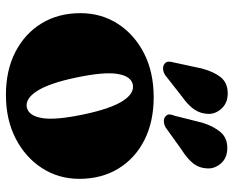

<svg xmlns="http://www.w3.org/2000/svg" viewBox="-92 -702 807 664"><g transform="rotate(90 312.0 -369.5)"><path d="M315.5 -497Q400.5 -497 464 -464.8Q527.5 -432.5 562.8 -374.5Q598 -316.5 598 -239.5Q598 -168.5 561 -111Q524 -53.5 458.8 -19.8Q393.5 14 307.5 14Q222.5 14 159 -18.8Q95.5 -51.5 60.2 -109.5Q25 -167.5 25 -243.5Q25 -316 62 -373.2Q99 -430.5 164.2 -463.8Q229.5 -497 315.5 -497ZM352 -58.5Q380.5 -65.5 388 -112Q395.5 -158.5 375 -255.5Q355.5 -348 328.8 -389.8Q302 -431.5 271 -424.5Q242.5 -418 235 -371.2Q227.5 -324.5 248 -227.5Q267.5 -135 294.5 -93.2Q321.5 -51.5 352 -58.5ZM216 -662Q226.5 -703 245.8 -727.8Q265 -752.5 301 -753Q334 -753.5 353.5 -733.2Q373 -713 373.5 -688Q373 -659.5 358.5 -638Q344 -616.5 313 -594.5L239 -536.5Q229.5 -530.5 219 -529.5Q208.5 -528.5 201 -534Q193 -539.5 192.8 -547.8Q192.5 -556 195.5 -566.5ZM404 -665.5Q416.5 -705.5 437.2 -729Q458 -752.5 493 -751.5Q526 -751 544.5 -729.8Q563 -708.5 562 -683.5Q561 -655 545 -634.2Q529 -613.5 496.5 -593L420.5 -538.5Q411 -533 400.2 -532.2Q389.5 -531.5 382.5 -537.5Q374.5 -544 375.2 -552.2Q376 -560.5 380 -570Z"/></g></svg>

Font: Fraunces 9pt S000 Black
Style: Regular
Weight: 900
Version: Version 1.000; ttfautohint (v1.8.3)